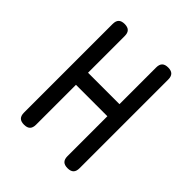

<svg xmlns="http://www.w3.org/2000/svg" viewBox="-206 -871 1011 1011"><g transform="rotate(45 300.0 -365.0)"><path d="M417 -332H183V-35Q183 -12 172 -1Q161 10 138 10Q115 10 104 -1Q93 -12 93 -35V-695Q93 -718 104 -729Q115 -740 138 -740Q161 -740 172 -729Q183 -718 183 -695V-422H417V-695Q417 -718 428 -729Q439 -740 462 -740Q485 -740 496 -729Q507 -718 507 -695V-35Q507 -12 496 -1Q485 10 462 10Q439 10 428 -1Q417 -12 417 -35Z"/></g></svg>

Font: Maple Mono NL
Style: Regular
Weight: 400
Monospace: yes
Designer: subframe7536
Version: Version 7.000